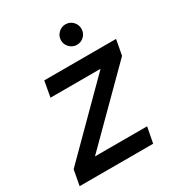

<svg xmlns="http://www.w3.org/2000/svg" viewBox="-174 -778 810 880"><g transform="rotate(-30 231.0 -337.5)"><path d="M-10 0 5 -81 342 -418H77L92 -501H472L457 -420L119 -83H395L379 0ZM304 -567Q282 -567 266 -583Q250 -599 250 -621Q250 -643 266 -659Q282 -675 304 -675Q327 -675 342.5 -659Q358 -643 358 -621Q358 -599 342.5 -583Q327 -567 304 -567Z"/></g></svg>

Font: DM Sans 17pt Medium
Style: Italic
Weight: 500
Italic angle: -10°
Version: Version 4.004;gftools[0.9.30]